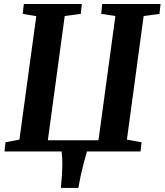

<svg xmlns="http://www.w3.org/2000/svg" viewBox="-20 -763 829 967"><path d="M286.8 183.6Q289.5 152.5 291.7 121.6Q293.8 90.7 293.9 60Q294 29.3 290.2 0H2.6L7.6 -46.4L77.8 -59.8L162.7 -681.6L94.4 -693L100 -743H392.1L386.7 -693L306 -682.3L221 -56.6H476L561.1 -682.3L489.8 -693L494.8 -743H788.6L783.3 -693L703.5 -682.3L619.2 -59.8L692.9 -46.4L687.8 0H417.9Q409.1 29.3 401.2 60Q393.3 90.7 386.5 121.6Q379.8 152.5 374.4 183.6Z"/></svg>

Font: Merriweather Light
Style: Italic
Weight: 300
Italic angle: -7.8°
Designer: Eben Sorkin
Foundry: Eben Sorkin
Version: Version 2.101